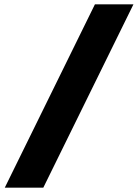

<svg xmlns="http://www.w3.org/2000/svg" viewBox="-20 -790 633 882"><path d="M2 72 416 -770H593L179 72Z"/></svg>

Font: Exo Thin ExtraBold
Style: Italic
Weight: 800
Italic angle: -9°
Version: Version 2.000